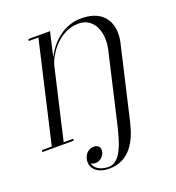

<svg xmlns="http://www.w3.org/2000/svg" viewBox="-239 -899 1189 1297"><g transform="rotate(-20 356.0 -250.0)"><path d="M-61 -13.5 -64 0H160.5L163.5 -13.5H94.5L210.5 -515.5C230 -599 323.5 -732.5 462.5 -732.5C571 -732.5 619 -620 590.5 -496L480.5 -20C451 107 415 247 325 247C261 247 225 218.5 216.5 183C225.5 189 237.5 192.5 250.5 192.5C284 192.5 310.5 163.5 316.5 138C325.5 98 298.5 84 273.5 84C243 84 212 105 202.5 146C189.5 202.5 228 260 324 260C469 260 533 141.5 563 11.5L685 -514.5C714 -641.5 661 -759.5 491.5 -759.5C355 -759.5 266 -660 224.5 -577L264.5 -750H109L106 -736.5H176L9 -13.5Z"/></g></svg>

Font: Bodoni* 16pt
Style: Italic
Weight: 400
Italic angle: -13°
Version: Version 2.3